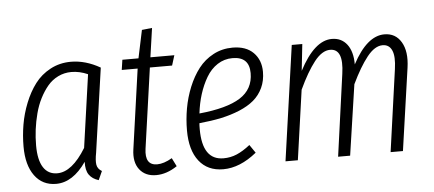

<svg xmlns="http://www.w3.org/2000/svg" viewBox="-47 -757 1965 870"><g transform="rotate(-5 935.5 -322.0)"><path d="M290 -534.2Q356.4 -534.2 422.9 -496.1L368.2 -113.8Q361.3 -78.6 364.5 -59.3Q367.7 -40 387.2 -28.8L369.1 11.2Q340.3 2.4 325.9 -18.1Q311.5 -38.6 313 -77.1Q252 11.2 175.8 11.2Q113.8 11.2 78.4 -37.1Q43 -85.4 43 -169.9Q43 -219.7 51.3 -269Q59.6 -318.4 78.9 -366.7Q98.1 -415 126 -451.9Q153.8 -488.8 196.3 -511.5Q238.8 -534.2 290 -534.2ZM288.1 -487.8Q255.9 -487.8 227.8 -474.1Q199.7 -460.4 179.7 -436.5Q159.7 -412.6 144 -381.8Q128.4 -351.1 118.9 -314.9Q109.4 -278.8 104.7 -242.4Q100.1 -206.1 100.1 -169.9Q100.1 -104 121.8 -70.1Q143.6 -36.1 185.1 -36.1Q252.4 -36.1 315.9 -140.1L362.8 -471.2Q325.2 -487.8 288.1 -487.8Z M644.5 -477.1 592.8 -111.8Q582.5 -37.1 639.6 -37.1Q669.9 -37.1 707.5 -59.1L726.6 -21Q678.7 11.2 630.9 11.2Q581.5 11.2 555.4 -22.5Q529.3 -56.2 537.6 -113.8L588.9 -477.1H516.6L523.4 -522.9H596.7L623.5 -649.9L669.9 -654.8L650.9 -522.9H759.8L745.6 -477.1Z M1153.3 -413.1Q1153.3 -373 1138.2 -340.6Q1123 -308.1 1096.4 -285.6Q1069.8 -263.2 1030.5 -246.8Q991.2 -230.5 946.3 -220.9Q901.4 -211.4 846.2 -206.1Q845.2 -197.3 845.2 -179.2Q845.2 -38.1 941.4 -38.1Q973.6 -38.1 1002.2 -50.3Q1030.8 -62.5 1063 -87.9L1088.4 -50.8Q1012.2 11.2 936 11.2Q865.2 11.2 826.2 -38.6Q787.1 -88.4 787.1 -178.2Q787.1 -228.5 795.9 -278.1Q804.7 -327.6 823.7 -374.3Q842.8 -420.9 870.1 -456.3Q897.5 -491.7 937.5 -512.9Q977.5 -534.2 1025.4 -534.2Q1086.4 -534.2 1119.9 -500.5Q1153.3 -466.8 1153.3 -413.1ZM1021 -486.8Q983.4 -486.8 952.6 -466.8Q921.9 -446.8 901.6 -412.4Q881.3 -377.9 868.4 -337.2Q855.5 -296.4 850.1 -250Q975.6 -262.2 1036.4 -300.5Q1097.2 -338.9 1097.2 -412.1Q1097.2 -486.8 1021 -486.8Z M1715.8 -534.2Q1766.6 -534.2 1792.2 -491Q1817.9 -447.8 1807.6 -375L1753.9 0H1697.8L1750 -373Q1758.3 -430.2 1745.8 -458Q1733.4 -485.8 1703.6 -485.8Q1668 -485.8 1632.8 -441.7Q1597.7 -397.5 1561 -320.8L1513.7 0H1459L1510.7 -373Q1526.9 -485.8 1464.8 -485.8Q1428.2 -485.8 1392.8 -440.7Q1357.4 -395.5 1320.8 -316.9L1275.9 0H1219.7L1293.9 -522.9H1341.8L1328.6 -401.9Q1397.5 -534.2 1477.1 -534.2Q1520.5 -534.2 1545.7 -501.5Q1570.8 -468.8 1570.8 -410.2Q1636.7 -534.2 1715.8 -534.2Z"/></g></svg>

Font: Fira Sans Compressed Light
Style: Italic
Weight: 300
Width: 3
Italic angle: -8°
Designer: Carrois Corporate & Edenspiekermann AG
Foundry: Carrois Corporate GbR & Edenspiekermann AG
Version: Version 4.203;PS 004.203;hotconv 1.0.88;makeotf.lib2.5.64775